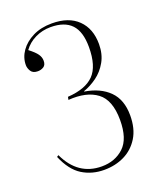

<svg xmlns="http://www.w3.org/2000/svg" viewBox="-140 -832 780 935"><g transform="rotate(-20 250.0 -365.0)"><path d="M238 14Q175 14 125 -17Q75 -48 43 -124L52 -130Q110 -6 233 -6Q302 -6 347.5 -48.5Q393 -91 393 -188Q393 -292 339 -332.5Q285 -373 190 -366L193 -381Q286 -387 329 -431Q372 -475 372 -574Q372 -654 336.5 -691.5Q301 -729 229 -729Q186 -729 149 -711Q112 -693 89 -661Q119 -638 130.5 -621.5Q142 -605 142 -587Q142 -565 128.5 -556.5Q115 -548 98 -548Q73 -548 63 -564Q53 -580 53 -596Q53 -635 76.5 -668.5Q100 -702 142 -723Q184 -744 241 -744Q328 -744 375.5 -697.5Q423 -651 423 -571Q423 -519 401 -480Q379 -441 345 -416.5Q311 -392 276 -380V-378Q356 -365 401.5 -319.5Q447 -274 447 -193Q447 -124 418.5 -78Q390 -32 343 -9Q296 14 238 14Z"/></g></svg>

Font: Literata 72pt ExtraLight
Style: Regular
Weight: 200
Designer: Latin by Veronika Burian and Jose Scaglione. Greek by Irene Vlachou. Cyrillic by Vera Evstafieva.
Foundry: TypeTogether
Version: Version 3.002